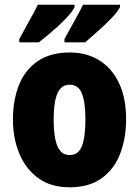

<svg xmlns="http://www.w3.org/2000/svg" viewBox="-20 -879 592 816"><path d="M516 -371Q516 -294 491.5 -228Q467 -162 413.5 -122.5Q360 -83 275 -83Q196 -83 142.5 -122Q89 -161 62 -226.5Q35 -292 35 -371Q35 -454 61 -518.5Q87 -583 141 -619.5Q195 -656 277 -656Q348 -656 402 -622.5Q456 -589 486 -525.5Q516 -462 516 -371ZM208 -370Q208 -296 224 -258Q240 -220 276 -220Q313 -220 328 -258Q343 -296 343 -371Q343 -445 328 -482Q313 -519 276 -519Q240 -519 224 -482Q208 -445 208 -370ZM490 -849Q481 -830 454.5 -802.5Q428 -775 396.5 -747Q365 -719 342 -699H254V-713Q279 -759 300.5 -797.5Q322 -836 333 -859H490ZM297 -849Q288 -830 262 -802.5Q236 -775 204 -747.5Q172 -720 145 -699H62V-713Q87 -760 108.5 -798Q130 -836 141 -859H297Z"/></svg>

Font: Noto Sans Kannada UI Condensed Black
Style: Regular
Weight: 900
Width: 3
Designer: Jelle Bosma - Monotype Design Team
Foundry: Monotype Imaging Inc.
Version: Version 2.005; ttfautohint (v1.8.4.7-5d5b)